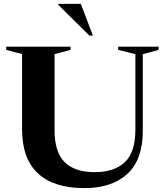

<svg xmlns="http://www.w3.org/2000/svg" viewBox="-20 -955 848 987"><path d="M676 -288.5V-676.5L587.5 -698.5V-715H795.5V-698.5L714 -676.5V-280.5Q714 -134.5 634.8 -61.2Q555.5 12 414 12Q257 12 175.2 -63.5Q93.5 -139 93.5 -291V-677L12 -698.5V-715H342.5V-698.5L260.5 -677V-284.5Q260.5 -173.5 312.2 -121.8Q364 -70 466.5 -70Q567 -70 621.5 -121Q676 -172 676 -288.5ZM457.5 -772H439.5L279.5 -930.5V-935H395.5Z"/></svg>

Font: Newsreader Display SemiBold
Style: Regular
Weight: 600
Designer: Hugues Gentile
Foundry: Production Type
Version: Version 1.001